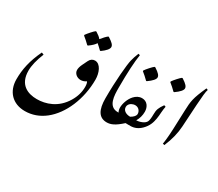

<svg xmlns="http://www.w3.org/2000/svg" viewBox="-196 -1315 2390 2102"><g transform="rotate(30 999.0 -264.0)"><path d="M513 -626H522C564 -656 590 -682 600 -702C619 -686 640 -667 663 -644H672C725 -682 752 -714 752 -739C752 -766 726 -789 673 -823H665C652 -815 616 -777 594 -749C582 -767 558 -785 526 -805H517C501 -795 449 -736 430 -709V-700C456 -679 484 -655 513 -626Z M280 341C371 341 455 311 530 252C681 133 780 -97 780 -344C780 -428 743 -523 672 -523C643 -523 619 -507 604 -476L572 -410C559 -383 552 -358 552 -336C552 -292 594 -259 639 -259C664 -259 687 -267 709 -282C718 -268 722 -247 722 -218C722 -153 704 -90 667 -28C579 120 439 162 329 162C212 162 95 112 95 -63C95 -128 114 -206 151 -297L123 -308C52 -159 28 -40 28 84C28 238 126 341 280 341Z M1119 0C1157 0 1211 -25 1211 -101C1211 -139 1197 -158 1168 -158C1047 -158 1044 -295 1044 -396C1044 -587 1052 -728 1067 -819L1046 -825C1030 -786 1018 -750 1010 -716C996 -657 976 -445 976 -223C976 -76 1020 0 1119 0Z M1266 -610H1274C1330 -649 1357 -681 1357 -704C1357 -727 1340 -750 1279 -789H1270C1253 -778 1200 -719 1183 -693V-684C1210 -663 1238 -638 1266 -610Z M1118 0C1169 0 1219 -20 1303 -97C1315 -97 1328 -96 1340 -96C1352 -96 1367 -97 1384 -99C1404 -101 1414 -119 1414 -151C1414 -164 1409 -176 1400 -180C1397 -181 1395 -182 1392 -182H1389C1412 -221 1424 -263 1424 -309C1424 -371 1389 -424 1325 -424C1286 -424 1254 -405 1228 -377C1187 -332 1165 -263 1165 -214C1165 -193 1170 -174 1179 -158H1167C1128 -158 1075 -131 1075 -57C1075 -20 1089 0 1118 0ZM1311 -182C1259 -182 1216 -207 1216 -253C1216 -276 1231 -295 1250 -307C1265 -315 1282 -320 1298 -320C1343 -320 1368 -283 1368 -250C1368 -226 1349 -204 1311 -182Z M1586 -656H1594C1650 -695 1677 -727 1677 -750C1677 -773 1660 -796 1599 -835H1590C1573 -824 1520 -765 1503 -739V-730C1530 -709 1558 -684 1586 -656Z M1363 -96C1414 -96 1459 -116 1498 -155C1547 -204 1565 -256 1574 -309C1579 -337 1581 -366 1583 -395C1585 -422 1589 -455 1593 -471L1572 -478C1532 -421 1520 -393 1520 -335C1520 -291 1516 -260 1509 -242C1493 -201 1425 -183 1390 -181C1370 -180 1340 -163 1340 -127C1340 -104 1355 -96 1363 -96Z M1791 -101C1833 -199 1855 -291 1860 -377L1877 -659C1884 -767 1890 -834 1901 -861L1880 -869C1805 -702 1800 -659 1796 -540L1787 -301C1783 -205 1775 -136 1769 -106Z"/></g></svg>

Font: Noto Nastaliq Urdu
Style: Regular
Weight: 400
Designer: Monotype Design Team (Patrick Giasson: type design, Kamal Mansour: OpenType code, Glenda Bellarosa). Updated by Simon Co
Foundry: Monotype Imaging Inc., Simon Cozens
Version: Version 3.009